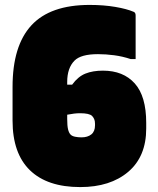

<svg xmlns="http://www.w3.org/2000/svg" viewBox="-20 -740 640 780"><path d="M344 -720Q401 -720 448 -712Q495 -704 523 -692Q531 -689 531 -677V-500H511Q478 -511 444 -515.5Q410 -520 378 -520Q309 -520 283 -494Q253 -464 253 -407V-396H273Q297 -429 327 -441Q357 -453 398 -453Q481 -453 527.5 -401Q574 -349 574 -241V-218Q574 -104 501 -42Q428 20 306 20Q172 20 101.5 -48.5Q31 -117 31 -250V-387Q31 -554 107.5 -637Q184 -720 344 -720ZM267 -193Q273 -187 285 -184.5Q297 -182 311 -182Q336 -182 351 -194Q366 -206 366 -231V-237Q366 -249 362.5 -256.5Q359 -264 354 -269Q343 -280 305 -280Q283 -280 253 -274V-257Q253 -229 256.5 -214.5Q260 -200 267 -193Z"/></svg>

Font: Recursive Sn Lnr St XBk
Style: Regular
Weight: 1000
Version: Version 1.079;hotconv 1.0.112;makeotfexe 2.5.65598; ttfautoh